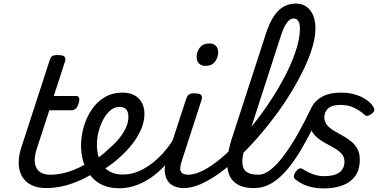

<svg xmlns="http://www.w3.org/2000/svg" viewBox="-20 -1039 2172 1078"><path d="M240 17Q191 17 156.5 0Q122 -17 104 -48Q86 -79 85 -121.5Q84 -164 101 -215L258 -698Q264 -718 273.5 -724Q283 -730 303 -730Q334 -730 342.5 -720.5Q351 -711 344 -691L282 -500H408Q419 -500 423.5 -490.5Q428 -481 422 -460Q417 -441 406.5 -430.5Q396 -420 385 -420H257L187 -205Q175 -169 175 -141Q175 -113 185.5 -94.5Q196 -76 215.5 -67Q235 -58 264 -58Q278 -58 283.5 -46.5Q289 -35 287 -20.5Q285 -6 273 5.5Q261 17 240 17Z M243 17Q224 17 218 5.5Q212 -6 216.5 -20.5Q221 -35 234 -46.5Q247 -58 266 -58Q314 -58 369 -76Q424 -94 478 -128Q489 -136 499 -130.5Q509 -125 515 -113Q521 -101 520.5 -88.5Q520 -76 510 -70Q461 -39 413 -19.5Q365 0 322 8.5Q279 17 243 17Z M477 -121Q511 -138 541.5 -161Q572 -184 597 -209Q627 -234 650.5 -263.5Q674 -293 687.5 -323.5Q701 -354 701 -382Q701 -410 689 -424.5Q677 -439 650 -439Q636 -439 629.5 -451Q623 -463 624.5 -479Q626 -495 637 -507Q648 -519 669 -519Q708 -519 735.5 -503.5Q763 -488 777 -461.5Q791 -435 791 -401Q791 -357 772.5 -313.5Q754 -270 722 -229.5Q690 -189 649 -153Q619 -125 582.5 -101Q546 -77 508 -57Z M651 18Q606 18 570.5 5.5Q535 -7 510 -30Q485 -53 468 -83.5Q451 -114 443 -149.5Q435 -185 435 -222Q435 -274 450 -326.5Q465 -379 494.5 -423Q524 -467 567.5 -493Q611 -519 669 -519Q680 -519 683.5 -507Q687 -495 683.5 -479Q680 -463 671.5 -451Q663 -439 651 -439Q623 -439 600 -419.5Q577 -400 560 -368.5Q543 -337 533.5 -299.5Q524 -262 524 -226Q524 -195 531.5 -165Q539 -135 556 -111.5Q573 -88 601 -73.5Q629 -59 670 -59Q726 -59 783 -89Q840 -119 892.5 -176Q945 -233 986 -315Q990 -323 1001.5 -322.5Q1013 -322 1021.5 -314.5Q1030 -307 1023 -291Q979 -192 918 -123Q857 -54 788.5 -18Q720 18 651 18Z M1014 17Q977 17 952.5 4Q928 -9 916.5 -32.5Q905 -56 905 -86Q905 -116 917 -152L1025 -483Q1032 -503 1041.5 -509Q1051 -515 1070 -515Q1101 -515 1109.5 -505.5Q1118 -496 1111 -476L1003 -143Q986 -95 995 -76.5Q1004 -58 1037 -58Q1051 -58 1057 -46.5Q1063 -35 1060.5 -20.5Q1058 -6 1046.5 5.5Q1035 17 1014 17ZM1132 -669Q1112 -669 1098 -682Q1084 -695 1084 -720Q1084 -747 1101.5 -771Q1119 -795 1156 -795Q1177 -795 1191 -782.5Q1205 -770 1205 -744Q1205 -717 1187.5 -693Q1170 -669 1132 -669Z M1013 17Q994 17 988 5.5Q982 -6 987 -20.5Q992 -35 1004.5 -46.5Q1017 -58 1036 -58Q1074 -58 1121 -82Q1168 -106 1219.5 -149Q1271 -192 1323.5 -248.5Q1376 -305 1425.5 -370Q1475 -435 1518 -503.5Q1561 -572 1594 -639.5Q1627 -707 1645.5 -768.5Q1664 -830 1664 -879Q1664 -898 1677 -907.5Q1690 -917 1707.5 -917Q1725 -917 1738 -907.5Q1751 -898 1751 -879Q1751 -833 1734.5 -776Q1718 -719 1687.5 -655Q1657 -591 1616.5 -524Q1576 -457 1527.5 -391.5Q1479 -326 1426 -265.5Q1373 -205 1318 -154Q1263 -103 1209 -64.5Q1155 -26 1105 -4.5Q1055 17 1013 17Z M1406 17Q1336 17 1298.5 -14Q1261 -45 1256.5 -105.5Q1252 -166 1280 -256L1473 -850Q1502 -939 1543 -979Q1584 -1019 1642 -1019Q1676 -1019 1700.5 -1001.5Q1725 -984 1738 -953Q1751 -922 1751 -879Q1751 -860 1738 -851Q1725 -842 1707.5 -842Q1690 -842 1677 -851Q1664 -860 1664 -879Q1664 -897 1660 -909.5Q1656 -922 1648.5 -928.5Q1641 -935 1627 -935Q1616 -935 1604.5 -926Q1593 -917 1581 -896.5Q1569 -876 1557 -838L1359 -226Q1340 -166 1340.5 -129Q1341 -92 1363 -75Q1385 -58 1429 -58Q1443 -58 1449.5 -46.5Q1456 -35 1453 -20.5Q1450 -6 1438.5 5.5Q1427 17 1406 17Z M1407 17Q1393 17 1387.5 5.5Q1382 -6 1385 -20.5Q1388 -35 1399.5 -46.5Q1411 -58 1430 -58Q1464 -58 1500.5 -87Q1537 -116 1575.5 -168Q1614 -220 1652.5 -288Q1691 -356 1728 -434Q1735 -450 1750 -447.5Q1765 -445 1775 -432.5Q1785 -420 1779 -407Q1743 -332 1709 -267.5Q1675 -203 1640 -150.5Q1605 -98 1568 -60.5Q1531 -23 1491.5 -3Q1452 17 1407 17Z M1798 19Q1765 19 1735.5 13Q1706 7 1682 -4.5Q1658 -16 1639 -31Q1631 -36 1630 -46.5Q1629 -57 1639 -73Q1649 -87 1659.5 -92Q1670 -97 1683 -88Q1707 -72 1737 -61Q1767 -50 1799 -50Q1837 -50 1862.5 -59Q1888 -68 1901 -86.5Q1914 -105 1914 -131Q1914 -157 1899.5 -174Q1885 -191 1862.5 -204.5Q1840 -218 1814 -231.5Q1788 -245 1765.5 -262.5Q1743 -280 1728.5 -306.5Q1714 -333 1714 -372Q1714 -409 1732.5 -442.5Q1751 -476 1791.5 -497.5Q1832 -519 1894 -519Q1939 -519 1975 -508Q2011 -497 2035.5 -480Q2060 -463 2072 -445Q2082 -432 2082 -422.5Q2082 -413 2068 -401Q2056 -392 2046 -389Q2036 -386 2025 -396Q2001 -418 1968 -434Q1935 -450 1892 -450Q1843 -450 1822 -430Q1801 -410 1801 -381Q1801 -356 1815.5 -338Q1830 -320 1852.5 -306.5Q1875 -293 1900.5 -279Q1926 -265 1948.5 -247.5Q1971 -230 1985.5 -205.5Q2000 -181 2000 -143Q2000 -85 1973 -49Q1946 -13 1900 3Q1854 19 1798 19Z"/></svg>

Font: Playwrite BE VLG
Style: Regular
Weight: 400
Designer: Veronika Burian, José Scaglione
Foundry: TypeTogether
Version: Version 1.002